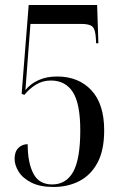

<svg xmlns="http://www.w3.org/2000/svg" viewBox="-20 -733 487 763"><path d="M193 10Q139 10 104.5 -7.5Q70 -25 54 -51Q38 -77 38 -102Q38 -130 53 -145Q68 -160 90 -160Q90 -87 112.5 -43.5Q135 0 187 0Q243 0 271 -50.5Q299 -101 299 -215Q299 -321 269.5 -367Q240 -413 182 -413Q149 -413 122.5 -396.5Q96 -380 77 -356L66 -360L94 -713H366L371 -561H362L361 -580Q359 -616 347.5 -627Q336 -638 303 -638H101L81 -375Q101 -400 133 -414.5Q165 -429 207 -429Q292 -429 343 -374.5Q394 -320 394 -215Q394 -135 367 -85.5Q340 -36 294.5 -13Q249 10 193 10Z"/></svg>

Font: Noto Serif Display ExtraCondensed Medium
Style: Regular
Weight: 500
Width: 2
Designer: Monotype Design Team
Foundry: Monotype Imaging Inc.
Version: Version 2.009